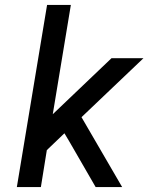

<svg xmlns="http://www.w3.org/2000/svg" viewBox="-20 -755 640 775"><path d="M48 0 170 -735H266L193 -294L430 -520H559L309 -282L473 0H366L258 -187L240 -217L169 -149L145 0Z"/></svg>

Font: Iosevka SS04 Medium Extended
Style: Italic
Weight: 500
Width: 7
Italic angle: -9°
Monospace: yes
Designer: Belleve Invis
Foundry: Belleve Invis
Version: Version 19.0.0; ttfautohint (v1.8.4)